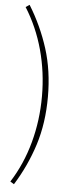

<svg xmlns="http://www.w3.org/2000/svg" viewBox="-64 -894 428 1061"><g transform="rotate(5 149.5 -363.5)"><path d="M35 121Q101 17 134.5 -106.5Q168 -230 168 -363Q168 -496 134.5 -619Q101 -742 35 -847L56 -861Q124 -751 162.5 -629.5Q201 -508 201 -363Q201 -217 162.5 -96Q124 25 56 134Z"/></g></svg>

Font: SpoqaHanSans
Style: Thin
Weight: 250
Designer: [Spoqa Han Sans] Dong-huui Kim \uAE40 \uB3D9 \uD718   [Noto Sans] Ryoko NISHIZUKA \u897F \u585A \u6DBC \u5B50  (kana & i
Foundry: Spoqa (http://bi.spoqa.com)
Version: Version 1.004;PS 1.004;hotconv 1.0.82;makeotf.lib2.5.63406